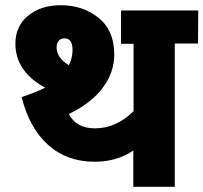

<svg xmlns="http://www.w3.org/2000/svg" viewBox="-20 -717 780 736"><path d="M740 -677 739 -550H650V-1H491V-140Q428 -97 343 -97Q236 -97 164 -162Q92 -227 63 -345Q116 -362 153 -381Q39 -443 39 -550Q39 -617 88 -657Q137 -697 213 -697Q298 -697 358 -648.5Q418 -600 418 -508Q418 -439 373.5 -380Q329 -321 244 -280Q272 -225 344 -225Q426 -225 492 -291V-549H444V-677ZM227 -570Q214 -570 205.5 -561Q197 -552 197 -535Q197 -496 244 -467Q258 -494 258 -526Q258 -570 227 -570Z"/></svg>

Font: Martel Sans Heavy
Style: Regular
Weight: 900
Designer: Dan Reynolds and Mathieu Réguer
Foundry: Dan Reynolds and Mathieu Réguer
Version: Version 1.001;PS 001.001;hotconv 1.0.70;makeotf.lib2.5.58329